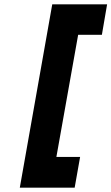

<svg xmlns="http://www.w3.org/2000/svg" viewBox="-20 -732 512 882"><path d="M220 -712H472L448 -572H339L239 -11H348L323 130H71Z"/></svg>

Font: Overpass Heavy
Style: Italic
Weight: 900
Italic angle: -10°
Designer: Delve Withrington, Dave Bailey
Foundry: Delve Fonts
Version: Version 3.000;DELV;Overpass